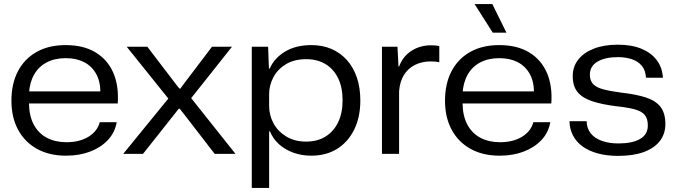

<svg xmlns="http://www.w3.org/2000/svg" viewBox="-20 -754 3316 941"><path d="M304 9Q221 9 161 -24.5Q101 -58 68.5 -118.5Q36 -179 36 -260Q36 -344 68 -405Q100 -466 159.5 -499.5Q219 -533 302 -533Q389 -533 448 -497.5Q507 -462 535 -398Q563 -334 557 -247H122Q123 -185 146 -142.5Q169 -100 210 -78.5Q251 -57 306 -57Q369 -57 413 -83.5Q457 -110 469 -155H552Q543 -104 508.5 -67.5Q474 -31 421.5 -11Q369 9 304 9ZM122 -295 115 -306H480L472 -295Q473 -353 451.5 -391.5Q430 -430 392 -449.5Q354 -469 302 -469Q249 -469 209.5 -448.5Q170 -428 147.5 -389Q125 -350 122 -295Z M584 0 805 -271 601 -525H702L841 -343L859 -320H864L881 -343L1019 -525H1117L917 -273L1134 0H1032L880 -197L861 -221H856L837 -197L681 0Z M1214 167V-525H1294L1298 -418H1302Q1324 -469 1377 -501Q1430 -533 1506 -533Q1560 -533 1603.5 -514.5Q1647 -496 1679 -461Q1711 -426 1728.5 -375.5Q1746 -325 1746 -262Q1746 -179 1715.5 -118Q1685 -57 1631.5 -24Q1578 9 1505 9Q1458 9 1417 -6Q1376 -21 1347 -47.5Q1318 -74 1303 -110H1299V167ZM1480 -60Q1535 -60 1575 -84.5Q1615 -109 1637 -154.5Q1659 -200 1659 -262Q1659 -326 1637 -371Q1615 -416 1575 -440Q1535 -464 1481 -464Q1423 -464 1382.5 -440Q1342 -416 1320.5 -376.5Q1299 -337 1299 -291V-236Q1299 -189 1320.5 -149.5Q1342 -110 1383 -85Q1424 -60 1480 -60Z M1852 0V-525H1928L1933 -428H1936Q1954 -477 1996 -504.5Q2038 -532 2093 -532Q2105 -532 2115.5 -531Q2126 -530 2133 -528V-449Q2125 -451 2114.5 -452Q2104 -453 2092 -453Q2048 -453 2014 -436Q1980 -419 1960 -387Q1940 -355 1936 -308V0Z M2429 9Q2346 9 2286 -24.5Q2226 -58 2193.5 -118.5Q2161 -179 2161 -260Q2161 -344 2193 -405Q2225 -466 2284.5 -499.5Q2344 -533 2427 -533Q2514 -533 2573 -497.5Q2632 -462 2660 -398Q2688 -334 2682 -247H2247Q2248 -185 2271 -142.5Q2294 -100 2335 -78.5Q2376 -57 2431 -57Q2494 -57 2538 -83.5Q2582 -110 2594 -155H2677Q2668 -104 2633.5 -67.5Q2599 -31 2546.5 -11Q2494 9 2429 9ZM2247 -295 2240 -306H2605L2597 -295Q2598 -353 2576.5 -391.5Q2555 -430 2517 -449.5Q2479 -469 2427 -469Q2374 -469 2334.5 -448.5Q2295 -428 2272.5 -389Q2250 -350 2247 -295ZM2395 -594 2306 -734H2393L2462 -594Z M3009 10Q2954 10 2910 -2Q2866 -14 2835.5 -36Q2805 -58 2788.5 -89.5Q2772 -121 2771 -160H2855Q2856 -124 2875.5 -100Q2895 -76 2930 -63.5Q2965 -51 3011 -51Q3079 -51 3117 -73Q3155 -95 3155 -139Q3155 -172 3140.5 -190Q3126 -208 3093 -217.5Q3060 -227 3003 -233Q2930 -242 2882 -258Q2834 -274 2810.5 -303Q2787 -332 2787 -381Q2787 -428 2814.5 -462.5Q2842 -497 2891.5 -516Q2941 -535 3008 -535Q3076 -535 3124 -515Q3172 -495 3199 -459Q3226 -423 3229 -373H3146Q3144 -409 3126 -431Q3108 -453 3077.5 -463.5Q3047 -474 3008 -474Q2946 -474 2908.5 -452Q2871 -430 2871 -388Q2871 -359 2887 -342Q2903 -325 2937.5 -316Q2972 -307 3025 -300Q3097 -292 3145 -276.5Q3193 -261 3217 -230.5Q3241 -200 3241 -146Q3241 -98 3214 -63Q3187 -28 3135.5 -9Q3084 10 3009 10Z"/></svg>

Font: Mona Sans SemiExpanded
Style: Regular
Weight: 400
Width: 6
Designer: Deni Anggara
Foundry: GitHub
Version: Version 2.000